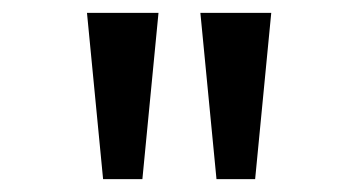

<svg xmlns="http://www.w3.org/2000/svg" viewBox="-20 -749 542 298"><path d="M140 -471 115 -729H226L201 -471ZM316 -471 291 -729H401L376 -471Z"/></svg>

Font: ukorean85
Style: Book
Weight: 400
Designer: Jelle Bosma - Monotype Design Team
Foundry: Monotype Imaging Inc.
Version: Version 2.003